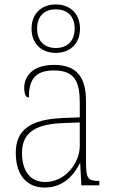

<svg xmlns="http://www.w3.org/2000/svg" viewBox="-20 -834 514 864"><path d="M231 -596C292 -596 340 -634 340 -705C340 -776 292 -814 231 -814C170 -814 122 -776 122 -705C122 -634 170 -596 231 -596ZM231 -618C183 -618 147 -646 147 -705C147 -765 183 -792 231 -792C279 -792 316 -765 316 -705C316 -646 279 -618 231 -618ZM181 10C269 10 315 -51 339 -99H341L346 0H427V-20H422C374 -20 367 -33 367 -107V-379C367 -486 326 -542 223 -542C123 -542 89 -487 89 -440C89 -410 96 -395 110 -395C110 -475 137 -517 223 -517C318 -517 339 -464 339 -371V-306L264 -303C118 -297 51 -251 51 -146C51 -40 106 10 181 10ZM184 -15C109 -15 79 -74 79 -145C79 -226 124 -275 262 -280L339 -283V-178C339 -100 273 -15 184 -15Z"/></svg>

Font: Noto Serif Tamil SemiCondensed Thin
Style: Regular
Weight: 100
Width: 4
Designer: Indian Type Foundry, Tom Grace, and the Monotype Design Team
Foundry: Monotype Imaging Inc.
Version: Version 2.004